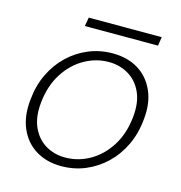

<svg xmlns="http://www.w3.org/2000/svg" viewBox="-98 -721 776 821"><g transform="rotate(15 290.0 -310.0)"><path d="M245 12Q180 12 132 -17.5Q84 -47 60.5 -101.5Q37 -156 45 -229Q51 -293 76 -344.5Q101 -396 140 -433Q179 -470 228.5 -490.5Q278 -511 334 -511Q400 -511 447.5 -482Q495 -453 519 -399Q543 -345 535 -272Q529 -208 504 -156Q479 -104 439.5 -66.5Q400 -29 350.5 -8.5Q301 12 245 12ZM251 -28Q309 -28 360 -57Q411 -86 445.5 -140Q480 -194 488 -269Q495 -335 474.5 -380Q454 -425 415 -448Q376 -471 328 -471Q271 -471 220 -442Q169 -413 134.5 -359Q100 -305 92 -230Q85 -164 105.5 -119Q126 -74 164.5 -51Q203 -28 251 -28ZM188 -593 195 -632H518L512 -593Z"/></g></svg>

Font: DM Sans 20pt ExtraLight
Style: Italic
Weight: 250
Italic angle: -10°
Version: Version 4.004;gftools[0.9.30]